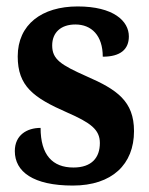

<svg xmlns="http://www.w3.org/2000/svg" viewBox="-20 -566 463 596"><path d="M206 10C328 10 396 -56 396 -159C396 -252 343 -288 249 -329C168 -365 142 -382 142 -425C142 -465 169 -490 214 -490C264 -490 299 -456 299 -390C354 -390 380 -413 380 -453C380 -501 332 -546 221 -546C110 -546 35 -490 35 -391C35 -299 83 -263 188 -217C261 -185 290 -164 290 -122C290 -77 265 -46 208 -46C143 -46 106 -85 106 -169C64 -169 26 -147 26 -97C26 -33 83 10 206 10Z"/></svg>

Font: Noto Serif Condensed
Style: Bold
Weight: 700
Width: 3
Designer: Monotype Design Team
Foundry: Monotype Imaging Inc.
Version: Version 2.015